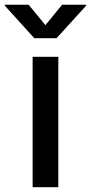

<svg xmlns="http://www.w3.org/2000/svg" viewBox="-65 -779 378 799"><path d="M70.8 0V-542.5H177.7V0ZM54.2 -759.3 124 -674.3 193.4 -759.3H293.5V-755.4L170.4 -620.1H77.6L-44.9 -755.4V-759.3Z"/></svg>

Font: Inter 16pt Medium
Style: Regular
Weight: 500
Version: Version 4.001;git-66647c0bb